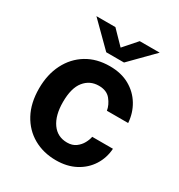

<svg xmlns="http://www.w3.org/2000/svg" viewBox="-170 -824 887 950"><g transform="rotate(30 273.5 -349.0)"><path d="M287.5 -527Q352.5 -527 399.8 -500.5Q447 -474 474.2 -429Q501.5 -384 505.5 -328.5H384Q379 -359.5 356.2 -387.8Q333.5 -416 288.5 -416Q237.5 -416 205.8 -376.8Q174 -337.5 174 -257.5Q174 -181.5 205 -137.5Q236 -93.5 291.5 -93.5Q321 -93.5 340.8 -108Q360.5 -122.5 371.5 -142.8Q382.5 -163 385.5 -180.5H504Q500.5 -127 473 -83.8Q445.5 -40.5 398 -15.2Q350.5 10 287.5 10Q215.5 10 159 -22Q102.5 -54 70.2 -113.8Q38 -173.5 38 -256.5Q38 -336.5 69 -397.5Q100 -458.5 156 -492.8Q212 -527 287.5 -527ZM236.5 -577.5 105 -708H213.5L286.5 -633L352.5 -708H466.5L338 -577.5Z"/></g></svg>

Font: Public Sans
Style: Bold
Weight: 700
Designer: The Public Sans project authors (U.S. Web Design System). Libre Franklin designed by Pablo Impallari and Rodrigo Fuenzal
Version: Version 1.008; ttfautohint (v1.8.1) -l 8 -r 50 -G 200 -x 14 